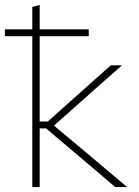

<svg xmlns="http://www.w3.org/2000/svg" viewBox="-26 -759 563 779"><path d="M105 0V-612H-6V-640H105V-731L135 -739V-640H334V-612H135V-266H168L257.5 -346Q299 -383 341 -420.5Q382.5 -457.5 423.5 -494H469Q420.5 -451.5 372.5 -409Q324.5 -366 277 -324L193 -249.5L288.5 -169.5Q339 -127 389.5 -84.5Q440 -42 490 0H441.5Q399 -36.5 356 -73Q312.5 -109.5 269.5 -146L161 -238H135V0Z"/></svg>

Font: Heraclito Thin
Style: Regular
Weight: 100
Designer: Kostas Bartsokas (font) & Cristiano Sobral (main changes)
Foundry: Kostas Bartsokas (font) & Cristiano Sobral (main changes)
Version: Version 1.00;July 8, 2020;FontCreator 13.0.0.2655 64-bit